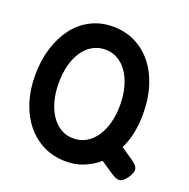

<svg xmlns="http://www.w3.org/2000/svg" viewBox="-127 -819 945 959"><g transform="rotate(20 345.5 -340.0)"><path d="M630 -103Q658 -84 661.5 -66Q665 -48 645 -19Q631 1 619 8Q607 15 593 11.5Q579 8 561 -4L494 -49Q459 -18 415.5 -0.5Q372 17 323 17Q257 17 203.5 -9Q150 -35 111.5 -82Q73 -129 52 -193.5Q31 -258 31 -335Q31 -415 51.5 -481Q72 -547 109 -595.5Q146 -644 198.5 -670.5Q251 -697 314 -697Q380 -697 433 -671Q486 -645 524.5 -597Q563 -549 583.5 -483.5Q604 -418 604 -339Q604 -285 594.5 -236.5Q585 -188 564 -148ZM317 -104Q355 -104 385 -121.5Q415 -139 436.5 -170.5Q458 -202 469.5 -245Q481 -288 481 -340Q481 -391 469.5 -434Q458 -477 436.5 -509Q415 -541 385 -558.5Q355 -576 318 -576Q281 -576 250.5 -558.5Q220 -541 198.5 -509Q177 -477 166 -434Q155 -391 155 -339Q155 -288 166.5 -245Q178 -202 199.5 -170.5Q221 -139 250.5 -121.5Q280 -104 317 -104Z"/></g></svg>

Font: Fredoka SemiCondensed Medium
Style: Regular
Weight: 500
Width: 4
Designer: Ben Nathan
Foundry: Milena B. Brandão, Ben Nathan
Version: Version 2.001